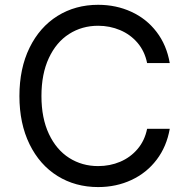

<svg xmlns="http://www.w3.org/2000/svg" viewBox="-20 -757 770 787"><path d="M59.6 -363.3Q59.6 -476.6 101.1 -561.3Q142.6 -646 215.8 -691.7Q289.1 -737.3 382.3 -737.3Q456.1 -737.3 518.3 -708.7Q580.6 -680.2 621.8 -626.2Q663.1 -572.3 675.8 -498.5H583Q573.2 -546.9 543.9 -581.3Q514.6 -615.7 472.4 -633.5Q430.2 -651.4 382.3 -651.4Q315.9 -651.4 263.2 -617.7Q210.4 -584 180.2 -519Q149.9 -454.1 149.9 -363.3Q149.9 -272.9 180.4 -208Q210.9 -143.1 263.7 -109.6Q316.4 -76.2 382.3 -76.2Q430.7 -76.2 472.7 -94Q514.6 -111.8 543.9 -146.2Q573.2 -180.7 583 -229H675.8Q663.1 -156.2 622.1 -102.3Q581.1 -48.3 518.8 -19.3Q456.5 9.8 382.3 9.8Q289.1 9.8 215.8 -35.6Q142.6 -81.1 101.1 -165.8Q59.6 -250.5 59.6 -363.3Z"/></svg>

Font: Inter RS Variable
Style: Regular
Weight: 400
Designer: Rasmus Andersson (customised by Maria Ramos and Noel Pretorius)
Foundry: rsms
Version: Version 3.001;Glyphs 3.2.3 (3260)